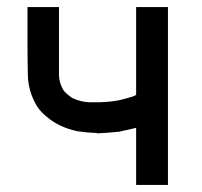

<svg xmlns="http://www.w3.org/2000/svg" viewBox="-20 -521 571 542"><path d="M364.3 -252.9V-501H382.8H384.8H388.7H392.6H394.5H400.4H408.2H414.1H419.9H427.7H435.5H454.1V1H435.5H433.6H429.7H419.9H411.1H404.3H398.4H390.6H382.8H364.3V-17.6V-21.5V-25.4V-64.5V-104.5V-130.9V-158.2V-160.2Q352.5 -157.2 339.8 -154.3Q324.2 -151.4 317.4 -149.4Q280.3 -145.5 253.9 -144.5L252.9 -145.5Q225.6 -146.5 199.2 -150.4Q171.9 -156.2 150.4 -166.5Q128.9 -176.8 114.3 -189.5Q98.6 -201.2 85.9 -218.8Q58.6 -262.7 58.6 -312.5Q57.6 -355.5 57.6 -399.4V-421.9V-446.3V-463.9V-482.4V-501H76.2H78.1H82H90.8H100.6H106.4H112.3H120.1H127.9H146.5V-481.4V-477.5V-474.6V-439.5V-404.3V-380.9V-357.4Q146.5 -333 146.5 -306.6Q147.5 -287.1 158.2 -267.6Q163.1 -260.7 169.4 -255.4Q175.8 -250 184.6 -244.1Q208 -233.4 230.5 -232.4Q252.9 -232.4 260.7 -232.4Q268.6 -232.4 281.2 -233.4Q307.6 -235.4 329.1 -241.2Q338.9 -244.1 344.7 -245.6Q350.6 -247.1 353.5 -248Q357.4 -250 364.3 -252.9Z"/></svg>

Font: LeFont
Style: Default
Weight: 400
Designer: Leryon MEDIA
Version: Version 1.0